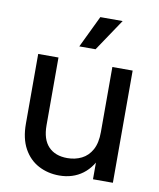

<svg xmlns="http://www.w3.org/2000/svg" viewBox="-83 -795 719 869"><g transform="rotate(10 276.5 -360.0)"><path d="M248 9.8Q195.8 9.8 152.8 -12.9Q109.9 -35.6 84.7 -81.3Q59.6 -127 59.6 -194.8V-515.6H152.8V-204.1Q152.8 -139.6 183.8 -106.9Q214.8 -74.2 270.5 -74.2Q306.6 -74.2 336.2 -88.9Q365.7 -103.5 383.1 -135Q400.4 -166.5 400.4 -216.3V-515.6H493.7V0H402.3V-126.5H425.8Q400.9 -57.6 355.7 -23.9Q310.5 9.8 248 9.8ZM236.8 -581.5 307.6 -728.5H410.2L311.5 -581.5Z"/></g></svg>

Font: Inter Cardless Display
Style: Regular
Weight: 400
Designer: Rasmus Andersson
Foundry: rsms
Version: Version 4.001;git-9221beed3